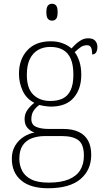

<svg xmlns="http://www.w3.org/2000/svg" viewBox="-20 -763 556 1023"><path d="M236 240Q142 240 92.5 198Q43 156 43 83Q43 42 61 12.5Q79 -17 107 -34.5Q135 -52 164 -57Q142 -64 126.5 -81.5Q111 -99 111 -129Q111 -158 128.5 -180.5Q146 -203 163 -215Q120 -237 100.5 -280Q81 -323 81 -370Q81 -446 125 -494.5Q169 -543 251 -543Q287 -543 315 -532Q343 -521 361 -505Q370 -515 383 -527.5Q396 -540 413 -549.5Q430 -559 450 -559Q476 -559 487.5 -545.5Q499 -532 499 -513Q499 -496 492.5 -484.5Q486 -473 471 -473Q471 -498 465 -510Q459 -522 444 -522Q424 -522 409.5 -511.5Q395 -501 378 -485Q393 -466 403 -435.5Q413 -405 413 -364Q413 -289 372.5 -242Q332 -195 251 -195Q239 -195 218.5 -198Q198 -201 190 -204Q172 -192 159.5 -173.5Q147 -155 147 -128Q147 -98 173 -87Q199 -76 238 -76H317Q367 -76 400 -60Q433 -44 449.5 -13.5Q466 17 466 62Q466 143 408.5 191.5Q351 240 236 240ZM239 210Q304 210 345.5 193Q387 176 407 144Q427 112 427 67Q427 6 397.5 -16Q368 -38 311 -38H219Q181 -38 150 -26.5Q119 -15 101 11.5Q83 38 83 83Q83 117 97.5 146Q112 175 146 192.5Q180 210 239 210ZM248 -225Q288 -225 315 -238.5Q342 -252 356.5 -283Q371 -314 371 -365Q371 -417 357 -449.5Q343 -482 315.5 -497.5Q288 -513 248 -513Q211 -513 183 -497Q155 -481 139 -448.5Q123 -416 123 -364Q123 -292 157.5 -258.5Q192 -225 248 -225ZM257 -653Q244 -653 235.5 -662.5Q227 -672 227 -698Q227 -724 235.5 -733.5Q244 -743 257 -743Q271 -743 279 -733.5Q287 -724 287 -698Q287 -672 279 -662.5Q271 -653 257 -653Z"/></svg>

Font: Noto Serif Thai ExtraLight
Style: Regular
Weight: 250
Version: Version 2.001